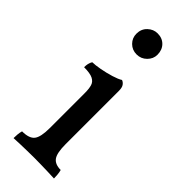

<svg xmlns="http://www.w3.org/2000/svg" viewBox="-232 -731 766 766"><g transform="rotate(45 150.5 -348.0)"><path d="M37 3Q37 -7 38 -18.5Q39 -30 42 -40Q82 -40 96.5 -58.5Q111 -77 111 -127V-325Q111 -349 106.5 -364.5Q102 -380 86 -388Q70 -396 36 -396Q36 -407 38 -416Q40 -425 45 -433Q60 -433 87.5 -438Q115 -443 141 -451Q167 -459 179 -467Q188 -464 194.5 -455Q201 -446 201 -427V-127Q201 -77 214.5 -58.5Q228 -40 260 -40Q263 -30 264 -17Q265 -4 265 3Q248 2 229 1.5Q210 1 190.5 0.5Q171 0 152 0Q133 0 112.5 0.5Q92 1 73 1.5Q54 2 37 3ZM148 -580Q123 -580 106 -597Q89 -614 89 -638Q89 -665 107 -682Q125 -699 148 -699Q175 -699 191.5 -682Q208 -665 208 -638Q208 -615 190.5 -597.5Q173 -580 148 -580Z"/></g></svg>

Font: Vollkorn
Style: Regular
Weight: 400
Designer: Friedrich Althausen
Foundry: Friedrich Althausen
Version: Version 5.001